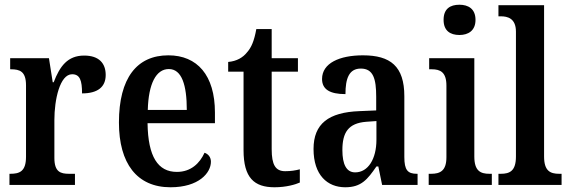

<svg xmlns="http://www.w3.org/2000/svg" viewBox="-20 -782 2409 812"><path d="M20 0H297V-47H272C236 -47 210 -55 210 -114V-275C210 -360 233 -468 285 -468C318 -468 327 -442 327 -387C393 -387 427 -414 427 -465C427 -514 399 -547 336 -547C266 -547 233 -502 207 -434H203L187 -536H23V-489H26C64 -489 90 -480 90 -421V-119C90 -56 62 -47 23 -47H20Z M701 10C821 10 872 -51 872 -98C872 -118 860 -131 845 -136C825 -92 788 -55 728 -55C648 -55 606 -119 604 -261H889V-306C889 -464 814 -548 692 -548C559 -548 483 -452 483 -264C483 -91 559 10 701 10ZM770 -317H605C608 -428 640 -490 694 -490C749 -490 770 -422 770 -317Z M1141 10C1191 10 1230 -2 1248 -10V-66C1229 -61 1210 -58 1186 -58C1145 -58 1129 -85 1129 -151V-479H1240V-536H1129V-659H1064C1055 -609 1043 -581 1025 -561C1008 -539 981 -523 945 -520V-479H1010V-147C1010 -30 1055 10 1141 10Z M1440 10C1508 10 1534 -23 1572 -78H1580L1596 0H1746V-47H1743C1704 -47 1690 -63 1690 -118V-375C1690 -502 1631 -548 1515 -548C1416 -548 1342 -515 1342 -448C1342 -404 1375 -384 1441 -384C1441 -450 1456 -492 1506 -492C1559 -492 1571 -448 1571 -373V-315L1500 -312C1370 -307 1306 -259 1306 -152C1306 -41 1365 10 1440 10ZM1482 -53C1445 -53 1428 -87 1428 -147C1428 -222 1453 -261 1529 -267L1572 -270V-191C1572 -110 1537 -53 1482 -53Z M1923 -634C1960 -634 1991 -652 1991 -698C1991 -745 1960 -762 1923 -762C1884 -762 1856 -745 1856 -698C1856 -652 1884 -634 1923 -634ZM1793 0H2060V-47H2050C2012 -47 1986 -59 1986 -120V-536H1795V-489H1806C1842 -489 1868 -477 1868 -420V-117C1868 -59 1841 -47 1803 -47H1793Z M2088 0H2355V-47H2345C2307 -47 2281 -59 2281 -120V-760H2088V-713H2098C2126 -713 2162 -705 2162 -648V-120C2162 -59 2136 -47 2098 -47H2088Z"/></svg>

Font: Noto Serif Myanmar Condensed SemiBold
Style: Regular
Weight: 600
Width: 3
Designer: Ben Mitchell and the Monotype Design Team
Foundry: Monotype Imaging Inc.
Version: Version 2.106